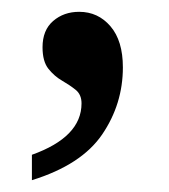

<svg xmlns="http://www.w3.org/2000/svg" viewBox="-20 -151 286 325"><path d="M34 111Q118 81 118 24Q118 9 108 1Q98 -7 85 -14.5Q72 -22 62 -34.5Q52 -47 52 -71Q52 -100 70 -115.5Q88 -131 114 -131Q146 -131 167 -106.5Q188 -82 188 -37Q188 25 153 76.5Q118 128 34 154Z"/></svg>

Font: Noto Serif Thai SemiCondensed Medium
Style: Regular
Weight: 500
Width: 4
Designer: Monotype Design Team
Foundry: Monotype Imaging Inc.
Version: Version 2.002; ttfautohint (v1.8.4.7-5d5b)